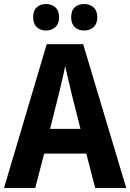

<svg xmlns="http://www.w3.org/2000/svg" viewBox="-20 -935 648 955"><path d="M453.6 0 409.2 -170.9H199.7L155.3 0H0L212.4 -715.3H393.6L607.9 0ZM380.4 -293.9 335.4 -471.7Q331.1 -491.7 325.2 -515.9Q319.3 -540 313.7 -564Q308.1 -587.9 304.2 -606.9Q301.3 -588.4 295.4 -563.5Q289.6 -538.6 283.7 -514.2Q277.8 -489.7 273.9 -472.7L229 -293.9ZM145 -848.6Q145 -882.8 163.1 -898.9Q181.2 -915 209 -915Q236.8 -915 255.4 -898.4Q273.9 -881.8 273.9 -848.6Q273.9 -816.9 255.4 -800Q236.8 -783.2 209 -783.2Q181.2 -783.2 163.1 -799.8Q145 -816.4 145 -848.6ZM334 -848.6Q334 -882.8 352.1 -898.9Q370.1 -915 398.9 -915Q426.8 -915 445.3 -898.4Q463.9 -881.8 463.9 -848.6Q463.9 -816.9 445.3 -800Q426.8 -783.2 398.9 -783.2Q370.1 -783.2 352.1 -800Q334 -816.9 334 -848.6Z"/></svg>

Font: Open Sans SemiCondensed
Style: Bold
Weight: 700
Width: 4
Designer: Monotype Design Team
Foundry: Monotype Imaging Inc.
Version: Version 3.003